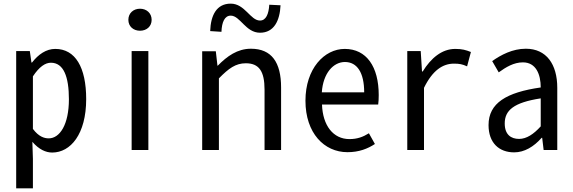

<svg xmlns="http://www.w3.org/2000/svg" viewBox="-20 -825 3150 1056"><path d="M69 211H161V49L158 -45C194 -3 232 14 267 14C368 14 454 -87 454 -280C454 -455 394 -556 284 -556C234 -556 191 -526 156 -481H153L144 -544H69ZM248 -64C224 -64 193 -73 161 -116V-405C196 -458 229 -480 260 -480C330 -480 359 -403 359 -279C359 -140 309 -64 248 -64Z M704 0H796V-544H704ZM750 -656C787 -656 814 -680 814 -716C814 -752 787 -777 750 -777C713 -777 686 -752 686 -716C686 -680 713 -656 750 -656Z M1092 0H1184V-394C1238 -449 1276 -477 1332 -477C1404 -477 1435 -434 1435 -332V0H1526V-344C1526 -482 1474 -557 1360 -557C1286 -557 1229 -516 1178 -464H1176L1167 -543H1092ZM1410 -645C1487 -645 1519 -711 1523 -796L1461 -799C1458 -748 1443 -712 1410 -712C1357 -712 1327 -805 1249 -805C1171 -805 1139 -741 1136 -654L1198 -650C1200 -704 1216 -739 1249 -739C1301 -739 1331 -645 1410 -645Z M1891 12C1955 12 2002 -7 2042 -33L2009 -92C1977 -72 1945 -60 1902 -60C1813 -60 1755 -134 1751 -250H2060C2062 -263 2063 -283 2063 -302C2063 -458 1996 -556 1876 -556C1764 -556 1660 -448 1660 -271C1660 -93 1763 12 1891 12ZM1750 -317C1757 -423 1814 -484 1877 -484C1944 -484 1983 -426 1983 -317Z M2220 0H2312V-342C2359 -438 2415 -475 2477 -475C2506 -475 2523 -472 2549 -460L2570 -539C2542 -550 2522 -556 2484 -556C2410 -556 2350 -505 2305 -432H2301L2294 -544H2220Z M2808 13C2864 13 2916 -18 2959 -67H2962L2970 0H3045V-342C3045 -472 2985 -557 2872 -557C2799 -557 2735 -523 2687 -489L2723 -427C2763 -456 2806 -482 2856 -482C2928 -482 2954 -416 2954 -344C2765 -317 2667 -258 2667 -137C2667 -39 2725 13 2808 13ZM2835 -61C2791 -61 2756 -84 2756 -146C2756 -218 2805 -261 2954 -284V-130C2915 -87 2876 -61 2835 -61Z"/></svg>

Font: Noto Sans Mono CJK SC
Style: Regular
Weight: 400
Designer: Ryoko NISHIZUKA 西塚涼子 (kana, bopomofo & ideographs); Paul D. Hunt (Latin, Greek & Cyrillic); Sandoll Communications 산돌커뮤니
Foundry: Adobe
Version: Version 2.004;hotconv 1.0.118;makeotfexe 2.5.65603